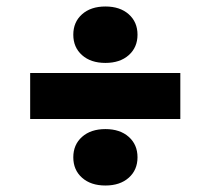

<svg xmlns="http://www.w3.org/2000/svg" viewBox="-20 -638 650 592"><path d="M73 -271V-413H536V-271ZM305 -66Q260 -66 233 -90Q206 -114 206 -153Q206 -192 233 -216Q260 -240 305 -240Q350 -240 377 -216Q404 -192 404 -153Q404 -114 377 -90Q350 -66 305 -66ZM305 -444Q260 -444 233 -468Q206 -492 206 -531Q206 -570 233 -594Q260 -618 305 -618Q350 -618 377 -594Q404 -570 404 -531Q404 -492 377 -468Q350 -444 305 -444Z"/></svg>

Font: Montagu Slab 24pt
Style: Bold
Weight: 700
Designer: Florian Karsten
Foundry: Florian Karsten
Version: Version 1.000